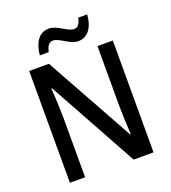

<svg xmlns="http://www.w3.org/2000/svg" viewBox="-161 -1033 1027 1152"><g transform="rotate(-20 353.0 -457.0)"><path d="M178 -780H235C242 -818 258 -837 282 -837C322 -837 372 -781 425 -781C483 -781 523 -829 529 -914H472C464 -878 451 -858 426 -858C385 -858 337 -913 283 -913C219 -913 185 -858 178 -780ZM620 0V-714H522V-325C523 -270 526 -198 529 -149H525L212 -714H86V0H183V-390C182 -450 179 -514 175 -570H179L493 0Z"/></g></svg>

Font: Noto Sans Arabic SemCond Med
Style: Regular
Weight: 500
Width: 4
Designer: Monotype Design Team, Nadine Chahine, Nizar Qandah and Khaled Hosny
Foundry: Monotype Imaging Inc.
Version: Version 2.012